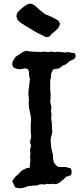

<svg xmlns="http://www.w3.org/2000/svg" viewBox="-20 -971 422 1006"><path d="M116 -705 127 -703 141 -701 157 -700H175L195 -698L213 -701L231 -698L248 -701L267 -698L283 -700L300 -698L321 -696L338 -698L357 -694L371 -693L376 -682V-672L369 -662L359 -657L345 -651L335 -642L324 -633L312 -629L300 -620L288 -612L272 -610L260 -608L254 -599L248 -584L247 -567L243 -546V-502L245 -482V-461L243 -437L247 -421L250 -411L247 -392L250 -371L248 -347L252 -326V-303L254 -283L252 -267L247 -252L245 -234L247 -217L248 -198L252 -181L258 -159V-137L263 -118L274 -105L285 -96H326L338 -92L351 -89L355 -77V-66L353 -55L342 -49L328 -46L315 -33L300 -21L285 -10L271 -6L258 -8L241 -6L227 -8L213 -4L200 -6L186 -4L174 1H157L143 3L127 4L112 10L92 15H75L60 11L49 -11L44 -23L51 -32L58 -42L67 -51L78 -60L87 -71L96 -78L107 -84L122 -91L136 -92L137 -103V-116L139 -127V-139L137 -150L139 -161V-174L137 -184L139 -195L143 -208L139 -219L137 -231L141 -241L143 -252V-264L141 -278V-321L143 -342L141 -364L136 -387L132 -409L130 -430L132 -452L129 -473V-494L132 -513L134 -534L137 -556L132 -575V-594L127 -608L112 -613L96 -610L80 -608L62 -612L49 -619L44 -633L46 -648L60 -672L70 -679L82 -686L92 -694L103 -700ZM114 -943 130 -951H146L161 -943L176 -930L190 -917L207 -904L218 -895L229 -892L251 -882L281 -866L289 -859L294 -847L292 -837L285 -824L270 -809L253 -795L238 -779L222 -776L202 -786L183 -795L164 -805L145 -817L126 -828L88 -852L73 -865L66 -885L69 -901L82 -917L97 -930Z"/></svg>

Font: Tagesschrift
Style: Regular
Weight: 400
Designer: Yanone
Version: Version 2.000; ttfautohint (v1.8.4.7-5d5b)